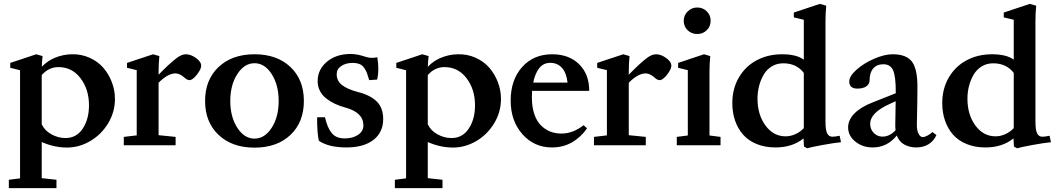

<svg xmlns="http://www.w3.org/2000/svg" viewBox="-20 -746 5427 986"><path d="M25.4 220.2V177.2L83 169.9V-385.3L32.7 -397.9V-422.9L166 -467.3L198.7 -458Q195.3 -430.7 194.8 -403.3Q224.6 -434.6 264.6 -450.4Q304.7 -466.3 346.7 -467.3Q397 -468.8 439.9 -449.5Q482.9 -430.2 511 -397.5Q539.1 -364.7 554.7 -323.2Q570.3 -281.7 570.3 -237.8Q570.3 -170.9 535.4 -113Q500.5 -55.2 443.6 -21.7Q386.7 11.7 323.7 11.7Q258.8 11.7 194.3 -16.6V168.9L270 177.2V220.2ZM280.3 -401.4Q230 -401.4 194.3 -360.4V-107.9Q209.5 -75.2 244.1 -56.2Q278.8 -37.1 316.4 -37.1Q372.6 -37.1 404.8 -85.4Q437 -133.8 437 -205.1Q437 -287.1 393.6 -344.2Q350.1 -401.4 280.3 -401.4Z M615.7 0V-43L682.1 -50.8V-385.7L632.3 -397.9V-422.9L766.1 -467.3L798.3 -458Q794.4 -418 794.4 -375V-362.3Q853.5 -423.3 891.1 -450.7Q914.1 -467.3 935.1 -467.3Q959.5 -467.3 986.3 -448.2Q1013.2 -429.2 1013.2 -408.2Q1013.2 -391.1 991.2 -362.8Q969.2 -334.5 953.1 -334.5Q941.4 -334.5 928.7 -346.2Q903.3 -369.1 881.3 -369.1Q842.3 -369.1 794.4 -321.3V-51.8L881.8 -43V0Z M1471.4 -53Q1402.3 12.2 1287.1 12.2Q1171.9 12.2 1102.5 -53.2Q1033.2 -118.7 1033.2 -227.5Q1033.2 -336.4 1102.5 -401.9Q1171.9 -467.3 1287.1 -467.3Q1402.3 -467.3 1471.4 -402.1Q1540.5 -336.9 1540.5 -227.5Q1540.5 -118.2 1471.4 -53ZM1198.7 -89.8Q1234.9 -34.2 1287.1 -34.2Q1339.4 -34.2 1375.2 -89.8Q1411.1 -145.5 1411.1 -227.5Q1411.1 -309.6 1375.2 -365.5Q1339.4 -421.4 1287.1 -421.4Q1234.9 -421.4 1198.7 -365.5Q1162.6 -309.6 1162.6 -227.5Q1162.6 -145.5 1198.7 -89.8Z M1759.3 11.2Q1668 11.2 1617.7 -22.9Q1608.4 -58.1 1608.4 -143.6L1648.9 -144Q1661.1 -89.8 1683.6 -62.5Q1706.1 -35.2 1750 -35.2Q1791.5 -35.2 1818.8 -53.5Q1846.2 -71.8 1846.2 -102.1Q1846.2 -168.9 1752.9 -193.8Q1724.1 -201.7 1700.2 -212.9Q1676.3 -224.1 1655.5 -240.2Q1634.8 -256.3 1623 -279.1Q1611.3 -301.8 1611.3 -329.1Q1611.3 -389.2 1658.9 -429Q1706.5 -468.8 1780.8 -468.8Q1814.5 -468.8 1854.5 -455.1Q1886.7 -444.3 1917.5 -452.1Q1922.9 -423.8 1922.9 -390.6Q1922.9 -364.3 1917 -337.4L1876 -334.5Q1869.1 -358.4 1864.3 -371.3Q1859.4 -384.3 1849.9 -397.9Q1840.3 -411.6 1825.9 -417.2Q1811.5 -422.9 1790 -422.9Q1755.9 -422.9 1732.4 -407Q1709 -391.1 1709 -364.7Q1709 -330.6 1736.6 -309.1Q1764.2 -287.6 1816.9 -273.9Q1882.3 -257.3 1915 -224.6Q1947.8 -191.9 1947.8 -134.8Q1947.8 -66.4 1897.9 -27.6Q1848.1 11.2 1759.3 11.2Z M2007.8 220.2V177.2L2065.4 169.9V-385.3L2015.1 -397.9V-422.9L2148.4 -467.3L2181.2 -458Q2177.7 -430.7 2177.2 -403.3Q2207 -434.6 2247.1 -450.4Q2287.1 -466.3 2329.1 -467.3Q2379.4 -468.8 2422.4 -449.5Q2465.3 -430.2 2493.4 -397.5Q2521.5 -364.7 2537.1 -323.2Q2552.7 -281.7 2552.7 -237.8Q2552.7 -170.9 2517.8 -113Q2482.9 -55.2 2426 -21.7Q2369.1 11.7 2306.2 11.7Q2241.2 11.7 2176.8 -16.6V168.9L2252.4 177.2V220.2ZM2262.7 -401.4Q2212.4 -401.4 2176.8 -360.4V-107.9Q2191.9 -75.2 2226.6 -56.2Q2261.2 -37.1 2298.8 -37.1Q2355 -37.1 2387.2 -85.4Q2419.4 -133.8 2419.4 -205.1Q2419.4 -287.1 2376 -344.2Q2332.5 -401.4 2262.7 -401.4Z M2814.5 11.2Q2723.1 11.2 2662.8 -56.9Q2602.5 -125 2602.5 -229.5Q2602.5 -335.4 2661.1 -401.4Q2719.7 -467.3 2815.9 -467.3Q2901.9 -467.3 2953.9 -416.3Q3005.9 -365.2 3005.9 -279.3H2712.4Q2711.4 -256.8 2711.4 -246.1Q2711.4 -197.8 2723.6 -161.1Q2735.8 -124.5 2757.3 -102.8Q2778.8 -81.1 2805.4 -70.6Q2832 -60.1 2863.3 -60.1Q2922.4 -60.1 2977.1 -103L2994.6 -86.9Q2962.9 -41 2917.2 -14.9Q2871.6 11.2 2814.5 11.2ZM2805.7 -423.3Q2770.5 -423.3 2749 -395.8Q2727.5 -368.2 2718.3 -321.8H2894.5Q2889.2 -371.6 2866 -397.5Q2842.8 -423.3 2805.7 -423.3Z M3030.3 0V-43L3096.7 -50.8V-385.7L3046.9 -397.9V-422.9L3180.7 -467.3L3212.9 -458Q3209 -418 3209 -375V-362.3Q3268.1 -423.3 3305.7 -450.7Q3328.6 -467.3 3349.6 -467.3Q3374 -467.3 3400.9 -448.2Q3427.7 -429.2 3427.7 -408.2Q3427.7 -391.1 3405.8 -362.8Q3383.8 -334.5 3367.7 -334.5Q3356 -334.5 3343.3 -346.2Q3317.9 -369.1 3295.9 -369.1Q3256.8 -369.1 3209 -321.3V-51.8L3296.4 -43V0Z M3560.5 -571.3Q3531.2 -571.3 3511.2 -590.8Q3491.2 -610.4 3491.2 -639.2Q3491.2 -667.5 3511.7 -687.5Q3532.2 -707.5 3560.5 -707.5Q3589.4 -707.5 3609.4 -688Q3629.4 -668.5 3629.4 -639.2Q3629.4 -610.4 3609.4 -590.8Q3589.4 -571.3 3560.5 -571.3ZM3455.6 0V-43L3512.2 -50.3V-385.7L3462.4 -397.9V-422.9L3595.2 -467.3L3627.4 -458Q3623.5 -418 3623.5 -375V-50.3L3680.2 -43V0Z M4125 15.6 4108.9 6.3 4106.4 -35.2Q4049.3 11.2 3962.4 11.2Q3908.2 11.2 3865.2 -6.6Q3822.3 -24.4 3795.4 -55.4Q3768.6 -86.4 3754.6 -127.4Q3740.7 -168.5 3740.7 -216.3Q3740.7 -290.5 3774.4 -348.1Q3808.1 -405.8 3866 -436.5Q3923.8 -467.3 3996.1 -467.3Q4070.8 -467.3 4107.9 -439.5V-644.5L4056.6 -656.7V-681.6L4190.4 -726.1L4223.1 -716.8Q4219.2 -679.2 4219.2 -634.8V-121.1Q4219.2 -77.6 4228 -60.8Q4236.8 -43.9 4254.9 -43.9Q4267.6 -43.9 4292 -48.8L4298.8 -15.6Q4262.7 -12.2 4202.9 -1.2Q4143.1 9.8 4125 15.6ZM4014.6 -45.9Q4040 -45.9 4064.7 -57.1Q4089.4 -68.4 4107.9 -87.9V-371.6Q4070.3 -420.9 4002 -420.9Q3969.2 -420.9 3943.4 -405Q3917.5 -389.2 3901.9 -362.5Q3886.2 -335.9 3878.2 -304.4Q3870.1 -272.9 3870.1 -239.3Q3870.1 -157.2 3910.9 -101.6Q3951.7 -45.9 4014.6 -45.9Z M4461.9 11.2Q4409.7 11.2 4372.6 -18.8Q4335.4 -48.8 4335.4 -91.8Q4335.4 -130.4 4368.2 -163.6Q4400.9 -196.8 4462.9 -220.7L4580.1 -267.1V-276.4Q4580.1 -355 4566.2 -385.5Q4552.2 -416 4516.6 -416Q4482.9 -416 4464.4 -394.5Q4445.8 -373 4445.8 -334.5Q4445.8 -314.5 4429 -302.7Q4412.1 -291 4383.3 -291Q4341.3 -291 4341.3 -327.6Q4341.3 -355 4378.7 -388.2Q4416 -421.4 4469 -444.3Q4522 -467.3 4564.5 -467.3Q4634.3 -467.3 4662.8 -429.9Q4691.4 -392.6 4691.4 -300.8Q4691.4 -235.8 4688.5 -108.9Q4688 -93.3 4690.4 -79.1Q4692.9 -64.9 4700.4 -53.5Q4708 -42 4719.7 -42Q4728 -42 4741.9 -49.1Q4755.9 -56.2 4768.1 -67.9L4789.1 -52.7Q4774.9 -21 4747.8 -4.9Q4720.7 11.2 4685.5 11.2Q4650.9 11.2 4624 -3.7Q4597.2 -18.6 4585.4 -50.3Q4536.1 11.2 4461.9 11.2ZM4448.7 -109.9Q4448.7 -82.5 4467 -63.5Q4485.4 -44.4 4511.7 -44.4Q4548.8 -44.4 4579.1 -77.1Q4577.6 -88.9 4577.6 -102.5Q4579.6 -184.6 4579.6 -226.1L4548.3 -211.9Q4448.7 -167 4448.7 -109.9Z M5203.1 15.6 5187 6.3 5184.6 -35.2Q5127.4 11.2 5040.5 11.2Q4986.3 11.2 4943.4 -6.6Q4900.4 -24.4 4873.5 -55.4Q4846.7 -86.4 4832.8 -127.4Q4818.8 -168.5 4818.8 -216.3Q4818.8 -290.5 4852.5 -348.1Q4886.2 -405.8 4944.1 -436.5Q5002 -467.3 5074.2 -467.3Q5148.9 -467.3 5186 -439.5V-644.5L5134.8 -656.7V-681.6L5268.6 -726.1L5301.3 -716.8Q5297.4 -679.2 5297.4 -634.8V-121.1Q5297.4 -77.6 5306.2 -60.8Q5314.9 -43.9 5333 -43.9Q5345.7 -43.9 5370.1 -48.8L5377 -15.6Q5340.8 -12.2 5281 -1.2Q5221.2 9.8 5203.1 15.6ZM5092.8 -45.9Q5118.2 -45.9 5142.8 -57.1Q5167.5 -68.4 5186 -87.9V-371.6Q5148.4 -420.9 5080.1 -420.9Q5047.4 -420.9 5021.5 -405Q4995.6 -389.2 4980 -362.5Q4964.4 -335.9 4956.3 -304.4Q4948.2 -272.9 4948.2 -239.3Q4948.2 -157.2 4989 -101.6Q5029.8 -45.9 5092.8 -45.9Z"/></svg>

Font: Elstob 6pt SemiBold
Style: Regular
Weight: 600
Designer: Peter S. Baker
Version: Version 1.015